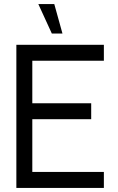

<svg xmlns="http://www.w3.org/2000/svg" viewBox="-20 -919 578 939"><path d="M60 0V-700H488V-622H138V-414H426V-336H138V-78H488V0ZM167.5 -899H245.5L285.5 -755H233.5Z"/></svg>

Font: Urbanist
Style: Regular
Weight: 400
Designer: Corey Hu
Foundry: Corey Hu
Version: Version 1.330; ttfautohint (v1.8.4.7-5d5b)